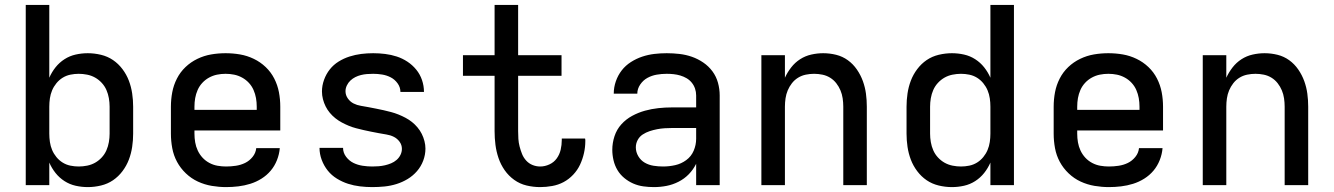

<svg xmlns="http://www.w3.org/2000/svg" viewBox="-20 -755 5440 783"><path d="M338 8Q313 8 288.5 2.5Q264 -3 243 -16.5Q222 -30 206.5 -49.5Q191 -69 181 -92V0H85V-735H181V-438Q191 -461 206.5 -480.5Q222 -500 243 -513.5Q264 -527 288.5 -532.5Q313 -538 338 -538Q365 -538 392 -531.5Q419 -525 441 -510Q463 -495 479.5 -473Q496 -451 505.5 -426Q515 -401 519 -374Q523 -347 523 -320V-210Q523 -183 519 -156Q515 -129 505.5 -104Q496 -79 479.5 -57Q463 -35 441 -20Q419 -5 392 1.5Q365 8 338 8ZM301 -76Q318 -76 335.5 -79.5Q353 -83 368 -91.5Q383 -100 395 -113Q407 -126 414 -142Q421 -158 424 -175.5Q427 -193 427 -210V-320Q427 -337 424 -354.5Q421 -372 414 -388Q407 -404 395 -417Q383 -430 368 -438.5Q353 -447 335.5 -450.5Q318 -454 301 -454Q284 -454 267 -450.5Q250 -447 235.5 -438Q221 -429 210 -415.5Q199 -402 192.5 -386.5Q186 -371 183.5 -354Q181 -337 181 -320V-210Q181 -193 183.5 -176Q186 -159 192.5 -143.5Q199 -128 210 -114.5Q221 -101 235.5 -92Q250 -83 267 -79.5Q284 -76 301 -76Z M902 8Q873 8 843.5 3Q814 -2 787 -14.5Q760 -27 738 -48Q716 -69 702 -95Q688 -121 682.5 -150.5Q677 -180 677 -210V-320Q677 -350 682.5 -379Q688 -408 701.5 -434.5Q715 -461 736.5 -481.5Q758 -502 785 -515Q812 -528 841 -533Q870 -538 900 -538Q930 -538 959 -533Q988 -528 1015 -515Q1042 -502 1063.5 -481.5Q1085 -461 1098.5 -434.5Q1112 -408 1117.5 -379Q1123 -350 1123 -320V-223H773V-210Q773 -192 776 -174.5Q779 -157 786.5 -141Q794 -125 806 -112Q818 -99 834 -90.5Q850 -82 867.5 -79Q885 -76 902 -76Q922 -76 942 -79Q962 -82 979.5 -90.5Q997 -99 1010 -115Q1023 -131 1025 -151H1121Q1119 -126 1109.5 -102Q1100 -78 1084 -59Q1068 -40 1046.5 -26.5Q1025 -13 1001 -5.5Q977 2 952 5Q927 8 902 8ZM773 -307H1027V-320Q1027 -338 1024 -355Q1021 -372 1014 -388Q1007 -404 995 -417Q983 -430 967.5 -438.5Q952 -447 935 -450.5Q918 -454 900 -454Q882 -454 865 -450.5Q848 -447 832.5 -438.5Q817 -430 805 -417Q793 -404 786 -388Q779 -372 776 -355Q773 -338 773 -320Z M1498 8Q1473 8 1448 5Q1423 2 1399.5 -5.5Q1376 -13 1354 -26.5Q1332 -40 1316.5 -59.5Q1301 -79 1292 -103Q1283 -127 1283 -152H1379Q1379 -132 1391.5 -115.5Q1404 -99 1421.5 -90.5Q1439 -82 1459 -79Q1479 -76 1498 -76Q1511 -76 1524 -77Q1537 -78 1550 -81Q1563 -84 1575 -89Q1587 -94 1597 -102.5Q1607 -111 1613 -123Q1619 -135 1619 -148Q1619 -164 1609.5 -177Q1600 -190 1586 -197Q1572 -204 1556 -206.5Q1540 -209 1524.5 -212Q1509 -215 1493.5 -218Q1478 -221 1463 -224.5Q1448 -228 1432.5 -232Q1417 -236 1402.5 -242Q1388 -248 1374 -255.5Q1360 -263 1347.5 -273Q1335 -283 1325 -295Q1315 -307 1308 -321Q1301 -335 1297 -350.5Q1293 -366 1293 -382Q1293 -406 1301.5 -429.5Q1310 -453 1325 -472Q1340 -491 1361 -504Q1382 -517 1405.5 -524.5Q1429 -532 1453 -535Q1477 -538 1502 -538Q1526 -538 1550.5 -535Q1575 -532 1598 -524.5Q1621 -517 1641.5 -503.5Q1662 -490 1677.5 -471Q1693 -452 1701 -428.5Q1709 -405 1709 -380H1613Q1613 -399 1601.5 -415Q1590 -431 1573.5 -439.5Q1557 -448 1538.5 -451Q1520 -454 1502 -454Q1489 -454 1476.5 -453Q1464 -452 1452 -449Q1440 -446 1429 -440.5Q1418 -435 1409 -426.5Q1400 -418 1394.5 -406.5Q1389 -395 1389 -383Q1389 -367 1398.5 -353.5Q1408 -340 1422 -333Q1436 -326 1451.5 -323.5Q1467 -321 1482.5 -318Q1498 -315 1513.5 -312Q1529 -309 1544.5 -305.5Q1560 -302 1575 -298Q1590 -294 1605 -288Q1620 -282 1634 -274.5Q1648 -267 1660 -257.5Q1672 -248 1682.5 -235.5Q1693 -223 1700 -209Q1707 -195 1711 -179.5Q1715 -164 1715 -149Q1715 -124 1706 -100Q1697 -76 1680.5 -57Q1664 -38 1642.5 -25Q1621 -12 1597 -4.5Q1573 3 1548 5.5Q1523 8 1498 8Z M2183 8Q2155 8 2127.5 1.5Q2100 -5 2077 -21.5Q2054 -38 2038 -61Q2022 -84 2013 -110.5Q2004 -137 2000.5 -164.5Q1997 -192 1997 -220V-446H1868V-530H1997V-735H2093V-530H2270V-446H2093V-220Q2093 -204 2094 -188.5Q2095 -173 2099 -157.5Q2103 -142 2109 -127Q2115 -112 2126 -100Q2137 -88 2152 -82Q2167 -76 2183 -76Q2202 -76 2220.5 -84.5Q2239 -93 2250.5 -109Q2262 -125 2266.5 -144.5Q2271 -164 2271 -184Q2271 -185 2271 -187Q2271 -189 2271 -190H2366Q2367 -187 2367 -184.5Q2367 -182 2367 -179Q2367 -155 2361.5 -130.5Q2356 -106 2345.5 -83.5Q2335 -61 2317.5 -42.5Q2300 -24 2278.5 -12.5Q2257 -1 2232 3.5Q2207 8 2183 8Z M2647 8Q2625 8 2603.5 5Q2582 2 2562.5 -6.5Q2543 -15 2526 -29Q2509 -43 2498 -61.5Q2487 -80 2482 -101.5Q2477 -123 2477 -144Q2477 -172 2486 -199.5Q2495 -227 2514 -248Q2533 -269 2558 -282.5Q2583 -296 2610 -303.5Q2637 -311 2665 -314Q2693 -317 2721 -317H2819V-366Q2819 -380 2814.5 -393.5Q2810 -407 2801 -418Q2792 -429 2780 -436Q2768 -443 2754.5 -447Q2741 -451 2727 -452.5Q2713 -454 2699 -454Q2678 -454 2658 -450.5Q2638 -447 2620.5 -437.5Q2603 -428 2591 -410.5Q2579 -393 2579 -373Q2579 -373 2579 -373Q2579 -373 2579 -373H2483Q2483 -373 2483 -373Q2483 -373 2483 -374Q2483 -399 2491.5 -423.5Q2500 -448 2515.5 -468Q2531 -488 2553 -502Q2575 -516 2599 -524Q2623 -532 2648 -535Q2673 -538 2699 -538Q2725 -538 2751 -535Q2777 -532 2801.5 -523.5Q2826 -515 2848 -500Q2870 -485 2885.5 -464Q2901 -443 2908 -417.5Q2915 -392 2915 -366V0H2819V-87Q2807 -63 2789 -44.5Q2771 -26 2747.5 -14Q2724 -2 2698.5 3Q2673 8 2647 8ZM2684 -76Q2709 -76 2733.5 -81.5Q2758 -87 2778.5 -102Q2799 -117 2809 -140.5Q2819 -164 2819 -189V-233H2721Q2706 -233 2690.5 -232Q2675 -231 2659.5 -228Q2644 -225 2629 -220Q2614 -215 2601 -206.5Q2588 -198 2580.5 -184Q2573 -170 2573 -154Q2573 -135 2583 -118Q2593 -101 2609.5 -91.5Q2626 -82 2645.5 -79Q2665 -76 2684 -76Z M3085 0V-530H3181V-438Q3191 -460 3206.5 -480Q3222 -500 3243 -513.5Q3264 -527 3288.5 -532.5Q3313 -538 3337 -538Q3364 -538 3390 -531.5Q3416 -525 3437.5 -509.5Q3459 -494 3474.5 -471.5Q3490 -449 3499 -424Q3508 -399 3511.5 -373Q3515 -347 3515 -320V0H3419V-320Q3419 -337 3416.5 -354Q3414 -371 3407.5 -386.5Q3401 -402 3390.5 -415.5Q3380 -429 3365.5 -438Q3351 -447 3334 -450.5Q3317 -454 3300 -454Q3283 -454 3266 -450.5Q3249 -447 3234.5 -438Q3220 -429 3209.5 -415.5Q3199 -402 3192.5 -386.5Q3186 -371 3183.5 -354Q3181 -337 3181 -320V0Z M3862 8Q3835 8 3808 1.5Q3781 -5 3759 -20Q3737 -35 3720.5 -57Q3704 -79 3694.5 -104Q3685 -129 3681 -156Q3677 -183 3677 -210V-320Q3677 -347 3681 -374Q3685 -401 3694.5 -426Q3704 -451 3720.5 -473Q3737 -495 3759 -510Q3781 -525 3808 -531.5Q3835 -538 3862 -538Q3887 -538 3911.5 -532.5Q3936 -527 3957 -513.5Q3978 -500 3993.5 -480.5Q4009 -461 4019 -438V-735H4115V0H4019V-92Q4009 -69 3993.5 -49.5Q3978 -30 3957 -16.5Q3936 -3 3911.5 2.5Q3887 8 3862 8ZM3899 -76Q3916 -76 3933 -79.5Q3950 -83 3964.5 -92Q3979 -101 3990 -114.5Q4001 -128 4007.5 -143.5Q4014 -159 4016.5 -176Q4019 -193 4019 -210V-320Q4019 -337 4016.5 -354Q4014 -371 4007.5 -386.5Q4001 -402 3990 -415.5Q3979 -429 3964.5 -438Q3950 -447 3933 -450.5Q3916 -454 3899 -454Q3882 -454 3864.5 -450.5Q3847 -447 3832 -438.5Q3817 -430 3805 -417Q3793 -404 3786 -388Q3779 -372 3776 -354.5Q3773 -337 3773 -320V-210Q3773 -193 3776 -175.5Q3779 -158 3786 -142Q3793 -126 3805 -113Q3817 -100 3832 -91.5Q3847 -83 3864.5 -79.5Q3882 -76 3899 -76Z M4502 8Q4473 8 4443.5 3Q4414 -2 4387 -14.5Q4360 -27 4338 -48Q4316 -69 4302 -95Q4288 -121 4282.5 -150.5Q4277 -180 4277 -210V-320Q4277 -350 4282.5 -379Q4288 -408 4301.5 -434.5Q4315 -461 4336.5 -481.5Q4358 -502 4385 -515Q4412 -528 4441 -533Q4470 -538 4500 -538Q4530 -538 4559 -533Q4588 -528 4615 -515Q4642 -502 4663.5 -481.5Q4685 -461 4698.5 -434.5Q4712 -408 4717.5 -379Q4723 -350 4723 -320V-223H4373V-210Q4373 -192 4376 -174.5Q4379 -157 4386.5 -141Q4394 -125 4406 -112Q4418 -99 4434 -90.5Q4450 -82 4467.5 -79Q4485 -76 4502 -76Q4522 -76 4542 -79Q4562 -82 4579.5 -90.5Q4597 -99 4610 -115Q4623 -131 4625 -151H4721Q4719 -126 4709.5 -102Q4700 -78 4684 -59Q4668 -40 4646.5 -26.5Q4625 -13 4601 -5.5Q4577 2 4552 5Q4527 8 4502 8ZM4373 -307H4627V-320Q4627 -338 4624 -355Q4621 -372 4614 -388Q4607 -404 4595 -417Q4583 -430 4567.5 -438.5Q4552 -447 4535 -450.5Q4518 -454 4500 -454Q4482 -454 4465 -450.5Q4448 -447 4432.5 -438.5Q4417 -430 4405 -417Q4393 -404 4386 -388Q4379 -372 4376 -355Q4373 -338 4373 -320Z M4885 0V-530H4981V-438Q4991 -460 5006.5 -480Q5022 -500 5043 -513.5Q5064 -527 5088.5 -532.5Q5113 -538 5137 -538Q5164 -538 5190 -531.5Q5216 -525 5237.5 -509.5Q5259 -494 5274.5 -471.5Q5290 -449 5299 -424Q5308 -399 5311.5 -373Q5315 -347 5315 -320V0H5219V-320Q5219 -337 5216.5 -354Q5214 -371 5207.5 -386.5Q5201 -402 5190.5 -415.5Q5180 -429 5165.5 -438Q5151 -447 5134 -450.5Q5117 -454 5100 -454Q5083 -454 5066 -450.5Q5049 -447 5034.5 -438Q5020 -429 5009.5 -415.5Q4999 -402 4992.5 -386.5Q4986 -371 4983.5 -354Q4981 -337 4981 -320V0Z"/></svg>

Font: Iosevka Curly Medium Extended
Style: Regular
Weight: 500
Width: 7
Monospace: yes
Designer: Belleve Invis
Foundry: Belleve Invis
Version: Version 11.1.0; ttfautohint (v1.8.3)